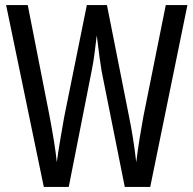

<svg xmlns="http://www.w3.org/2000/svg" viewBox="-20 -734 759 754"><path d="M716 -714 570 0H470L379 -455Q376 -473 371 -508.5Q366 -544 360 -595Q356 -563 351.5 -526.5Q347 -490 340 -456L250 0H152L4 -714H89L175 -276Q185 -223 192.5 -176Q200 -129 203 -97Q209 -141 217 -187.5Q225 -234 232 -274L321 -714H400L487 -275Q495 -236 502 -192.5Q509 -149 515 -97Q521 -146 528.5 -192Q536 -238 543 -276L631 -714Z"/></svg>

Font: Noto Sans Ethiopic ExtraCondensed
Style: Regular
Weight: 400
Width: 2
Designer: Monotype Design Team
Foundry: Monotype Imaging Inc.
Version: Version 2.102; ttfautohint (v1.8.4.7-5d5b)